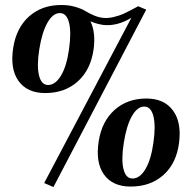

<svg xmlns="http://www.w3.org/2000/svg" viewBox="-20 -734 780 770"><path d="M534.2 -709 566.4 -695.3 194.3 16.1 157.2 0 506.8 -662.6Q450.2 -628.4 395.5 -633.8Q369.6 -637.2 342.8 -648.4Q364.3 -604.5 355.5 -537.1Q344.2 -454.6 292.2 -407.7Q240.2 -360.8 161.6 -360.8Q88.9 -360.8 54.2 -409.4Q19.5 -458 33.2 -543.5Q45.9 -623 96.7 -668.2Q147.5 -713.4 223.1 -713.9Q254.4 -714.4 280.8 -706.8Q307.1 -699.2 322 -689.9Q336.9 -680.7 356.9 -672.1Q377 -663.6 396.5 -662.1Q416 -660.6 438 -666.3Q460 -671.9 473.1 -677.7Q486.3 -683.6 508.1 -695.1Q529.8 -706.5 534.2 -709ZM256.8 -536.6Q266.6 -605 256.8 -643.3Q247.1 -681.6 220.2 -681.6Q192.4 -681.6 170.4 -643.1Q148.4 -604.5 137.7 -537.1Q127 -469.7 136.5 -431.4Q146 -393.1 172.9 -393.1Q202.6 -393.6 225.1 -431.6Q247.6 -469.7 256.8 -536.6ZM566.9 -338.9Q637.7 -338.9 673.1 -291.7Q708.5 -244.6 698.2 -162.1Q688 -79.6 636 -32.7Q584 14.2 503.9 14.2Q431.2 14.2 396.7 -34.4Q362.3 -83 376 -168.5Q388.7 -248 439.9 -293.5Q491.2 -338.9 566.9 -338.9ZM595.2 -161.6Q605 -229.5 595.2 -268.1Q585.4 -306.6 558.6 -306.6Q530.8 -306.6 509 -268.3Q487.3 -230 476.6 -162.1Q465.8 -94.7 475.1 -56.4Q484.4 -18.1 511.2 -18.1Q541 -18.1 563.5 -56.2Q585.9 -94.2 595.2 -161.6Z"/></svg>

Font: Cinzel Bold
Style: Regular
Weight: 700
Designer: Natanael Gama
Version: Version 1.001;PS 001.001;hotconv 1.0.56;makeotf.lib2.0.21325